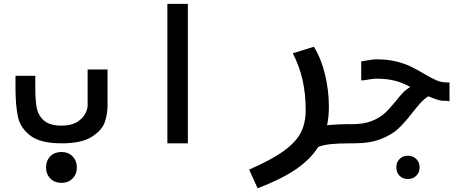

<svg xmlns="http://www.w3.org/2000/svg" viewBox="-20 -745 2440 998"><path d="M60.5 -291V-351H163.5V-289.5Q163.5 -225 170.8 -185.5Q178 -146 207.8 -119Q237.5 -92 300.5 -92Q349.5 -92 379.8 -110.5Q410 -129 422.8 -153.5Q435.5 -178 435.5 -197V-384H539V-197Q539 -153.5 525.2 -111.5Q511.5 -69.5 458.5 -34.8Q405.5 0 300 0Q190 0 138 -39.8Q86 -79.5 73.2 -138Q60.5 -196.5 60.5 -291ZM219.5 125Q219.5 89.5 241.8 67.2Q264 45 299.5 45Q334.5 45 357 67.5Q379.5 90 379.5 125Q379.5 160.5 357 183Q334.5 205.5 299.5 205.5Q264 205.5 241.8 183Q219.5 160.5 219.5 125Z M956.5 -725V0H850V-725Z M1569 -172.5Q1569 -256 1552.8 -328.5Q1536.5 -401 1502 -468L1611.5 -502Q1649.5 -440.5 1669.5 -358Q1689.5 -275.5 1689.5 -190.5Q1689.5 -137 1680 -94Q1738 -100 1801.5 -100V0Q1740 0 1700.5 4Q1661 8 1634.5 18.5Q1591 86.5 1513.5 138Q1436 189.5 1319 233.5L1275 136.5Q1392 85.5 1455.5 39.2Q1519 -7 1544 -56.5Q1569 -106 1569 -172.5Z M1798.5 -99.5H1809.5Q1870.5 -99.5 1912.2 -116Q1954 -132.5 1979.2 -155.8Q2004.5 -179 2035.5 -217.5Q2058 -246 2074.8 -263.2Q2091.5 -280.5 2113 -293Q2072 -315.5 2031.2 -325.8Q1990.5 -336 1939 -336Q1924.5 -336 1910.2 -334Q1896 -332 1885 -330Q1865.5 -326.5 1857.5 -327V-426L1880 -429.5Q1914 -436.5 1940 -436.5Q1994 -436.5 2038 -425.8Q2082 -415 2113.2 -400Q2144.5 -385 2184.5 -361.5Q2224 -338 2249.5 -327.2Q2275 -316.5 2303 -316.5H2316.5V-218.5Q2305.5 -221 2294 -221H2284Q2261 -221 2206.5 -244.5Q2184.5 -230.5 2166.5 -210.8Q2148.5 -191 2123.5 -159Q2084 -108 2050.5 -76.5Q2017 -45 1960.2 -22.5Q1903.5 0 1819.5 0H1798.5ZM2040 125Q2040 98.5 2056.8 81.5Q2073.5 64.5 2100 64.5Q2126.5 64.5 2143.8 81.5Q2161 98.5 2161 125Q2161 151.5 2143.8 168.5Q2126.5 185.5 2100 185.5Q2073.5 185.5 2056.8 168.5Q2040 151.5 2040 125Z"/></svg>

Font: JuliaMono
Style: Bold Italic
Weight: 700
Italic angle: -9°
Monospace: yes
Designer: cormullion
Foundry: corm
Version: Version 0.057; ttfautohint (v1.8.4)